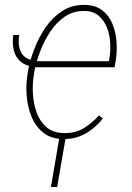

<svg xmlns="http://www.w3.org/2000/svg" viewBox="-20 -558 541 784"><path d="M34.2 -415H58.6Q51.3 -370.6 67.6 -341.6Q84 -312.5 132.3 -309.6L128.9 -285.2Q88.9 -286.6 66.4 -304.7Q43.9 -322.8 36.6 -351.6Q29.3 -380.4 34.2 -415ZM241.7 9.8Q189.5 9.8 157.2 -15.9Q125 -41.5 108.6 -82Q92.3 -122.6 88.9 -168.2Q85.4 -213.9 92.3 -252.9L95.7 -275.4Q103.5 -314.9 121.1 -360.6Q138.7 -406.2 166.5 -446.5Q194.3 -486.8 233.4 -512.5Q272.5 -538.1 322.3 -538.1Q368.2 -538.1 396.5 -516.8Q424.8 -495.6 439 -460.9Q453.1 -426.3 455.8 -387.2Q458.5 -348.1 453.1 -313.5L447.8 -283.2H113.8L117.7 -308.1H424.3L425.8 -314.5Q431.6 -345.2 430.2 -379.4Q428.7 -413.6 417.5 -443.6Q406.2 -473.6 382.8 -493.7Q359.4 -513.7 321.8 -513.2Q278.8 -513.2 244.9 -490.2Q210.9 -467.3 186 -429.9Q161.1 -392.6 145.3 -351.3Q129.4 -310.1 122.1 -275.9L118.2 -252.9Q112.3 -218.8 114.3 -177.7Q116.2 -136.7 129.2 -99.9Q142.1 -63 169.4 -39.1Q196.8 -15.1 241.2 -14.6Q286.6 -13.7 320.8 -33.9Q355 -54.2 384.3 -86.9L399.9 -73.7Q379.9 -49.3 356.2 -30.5Q332.5 -11.7 304 -1Q275.4 9.8 241.7 9.8ZM251 -11.7 213.4 205.6H188L225.1 -11.7Z"/></svg>

Font: Roboto Condensed Thin
Style: Italic
Weight: 250
Italic angle: -12°
Designer: Christian Robertson
Foundry: Google
Version: Version 3.008; 2023